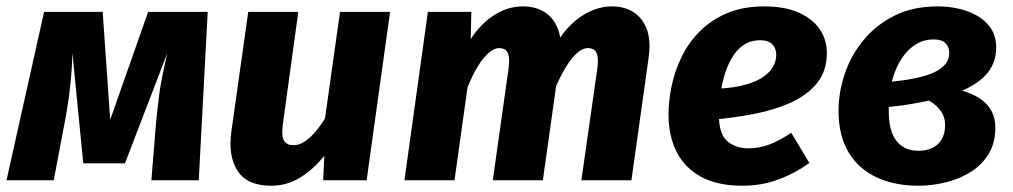

<svg xmlns="http://www.w3.org/2000/svg" viewBox="-30 -569 3196 606"><path d="M437.6 -531.6H625.6L597.3 0H447.8L463.1 -188.9Q467 -227 470.8 -258.1Q474.6 -289.2 481.2 -323Q487.8 -356.8 498 -401.4L364.4 -53.4H232.8L198.6 -401.6Q197.5 -359.8 194.1 -323.5Q190.8 -287.2 186.1 -253.8Q181.4 -220.4 174.8 -185.9L139.6 0H-9.5L109.2 -531.6H294.1L317.8 -190.9Z M825.6 17.2Q751 17.2 720.4 -28.9Q689.9 -75 699.9 -151.3L753.5 -531.6H911.5L862.8 -177.5Q857.7 -138.4 866.7 -124.6Q875.6 -110.7 896.3 -110.7Q914.3 -110.7 931.8 -122.4Q949.2 -134.1 965.5 -153.1Q981.7 -172.2 995.8 -195.1L1043.2 -531.6H1201.2L1127.2 0H990L993.7 -77.5Q959.3 -34.6 917.7 -8.7Q876 17.2 825.6 17.2Z M1621.1 -548.8Q1661.6 -548.8 1690.4 -529.8Q1719.3 -510.8 1732.1 -474.4Q1745 -438.1 1737.7 -385.7L1683.4 0H1525.4L1574.8 -350.4Q1578.8 -378.1 1575.6 -392.5Q1572.3 -407 1564.3 -412.1Q1556.3 -417.1 1545.1 -417.1Q1528.8 -417.1 1511.3 -401.3Q1493.8 -385.5 1477.2 -358.1Q1460.7 -330.6 1445.6 -293.2L1404.5 0H1246.5L1320.5 -531.6H1457.7L1455.6 -445.5Q1487 -493.9 1529.7 -521.3Q1572.3 -548.8 1621.1 -548.8ZM1901.3 -548.8Q1963.5 -548.8 1995.9 -505.9Q2028.2 -463 2017.2 -386.7L1962.9 0H1804.9L1855 -350.4Q1859 -378.1 1855.8 -392.5Q1852.5 -407 1844.8 -412.1Q1837.2 -417.1 1826 -417.1Q1807.7 -417.1 1789.4 -400.1Q1771.2 -383.1 1753.7 -353.3Q1736.2 -323.4 1719.4 -284.1L1711.1 -403.3Q1731.3 -447.2 1761.2 -479.9Q1791.2 -512.6 1827.4 -530.7Q1863.7 -548.8 1901.3 -548.8Z M2382.2 -548.8Q2447.3 -548.8 2491.1 -529.1Q2535 -509.5 2557.4 -476.4Q2579.8 -443.3 2579.8 -402.4Q2579.8 -344.7 2548.7 -306.6Q2517.6 -268.4 2465.8 -245.1Q2414 -221.8 2350.8 -209.6Q2287.6 -197.4 2223.8 -191.7L2236 -289.1Q2288.5 -291.8 2324 -302Q2359.4 -312.1 2380.5 -327.3Q2401.6 -342.5 2410.8 -360.1Q2420 -377.8 2420 -395.5Q2420 -407.2 2415.7 -417.5Q2411.3 -427.7 2400.3 -434.8Q2389.4 -441.9 2369.5 -441.9Q2338.3 -441.9 2315.9 -426.2Q2293.6 -410.5 2278.8 -384.3Q2264 -358.1 2255.2 -326.7Q2246.5 -295.2 2242.8 -263.6Q2239.1 -232 2239.1 -205.9Q2239.1 -146.2 2265.4 -123.5Q2291.7 -100.8 2332.3 -100.8Q2366.7 -100.8 2398.7 -113.1Q2430.8 -125.4 2467.4 -149.8L2524.6 -54.6Q2481 -23 2428 -2.9Q2375 17.2 2312.2 17.2Q2234.5 17.2 2182.7 -11.1Q2130.9 -39.3 2105.4 -90Q2080 -140.6 2080 -207.9Q2080 -250.9 2090 -298.2Q2099.9 -345.5 2121.7 -390.2Q2143.5 -434.8 2179.1 -470.5Q2214.6 -506.1 2264.8 -527.4Q2315 -548.8 2382.2 -548.8Z M2928.7 -548.8Q2980.8 -548.8 3023 -533.6Q3065.1 -518.5 3089.7 -489.8Q3114.2 -461.2 3114.2 -419.3Q3114.2 -373.7 3088.2 -340.5Q3062.3 -307.3 3006.8 -282.7Q3036.1 -274.7 3059.7 -260.1Q3083.3 -245.6 3097.4 -222.2Q3111.5 -198.9 3111.5 -165.4Q3111.5 -118.4 3090.9 -84Q3070.3 -49.5 3035.4 -27.3Q3000.5 -5.1 2957.2 6Q2913.8 17.2 2868.6 17.2Q2793.5 17.2 2736.7 -9.3Q2679.8 -35.7 2648.2 -88.5Q2616.6 -141.3 2616.6 -219.5Q2616.6 -277.7 2636.4 -336.2Q2656.1 -394.7 2695.7 -442.7Q2735.2 -490.7 2793.5 -519.7Q2851.7 -548.8 2928.7 -548.8ZM2901.7 -251.5Q2874.5 -245.4 2842.8 -240.2Q2811.2 -235 2775.1 -231.3Q2775.1 -227.6 2775.1 -223.8Q2775.1 -220 2775.1 -215.6Q2775.1 -177 2785.4 -149.8Q2795.8 -122.6 2816.6 -107.9Q2837.4 -93.2 2869.2 -93.2Q2893.2 -93.2 2912.2 -101.9Q2931.2 -110.7 2942.1 -129Q2953 -147.4 2953 -174.2Q2953 -192.3 2946.3 -206.4Q2939.6 -220.5 2928.2 -231.8Q2916.8 -243.2 2901.7 -251.5ZM2916.4 -444.6Q2891.5 -444.6 2870.4 -434.4Q2849.4 -424.1 2832.6 -405.8Q2815.8 -387.5 2803.9 -363.2Q2792 -338.8 2784.7 -311.3Q2842.7 -316.9 2883.1 -328Q2923.5 -339 2944.8 -357.3Q2966 -375.6 2966 -401.5Q2966 -421.5 2953.8 -433.1Q2941.6 -444.6 2916.4 -444.6Z"/></svg>

Font: Fira Sans Variable
Style: Italic
Weight: 397
Italic angle: -8°
Designer: Carrois Corporate & Edenspiekermann AG
Foundry: Carrois Corporate GbR & Edenspiekermann AG
Version: Version 4.202